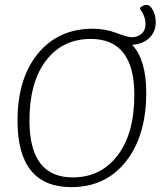

<svg xmlns="http://www.w3.org/2000/svg" viewBox="-20 -763 670 789"><path d="M273 6Q52 6 52 -267Q52 -441 136 -543Q220 -645 361 -645Q413 -645 458.5 -627.5Q504 -610 521 -610Q546 -610 562 -624.5Q578 -639 578 -663Q578 -697 555 -726L557 -733Q572 -743 582 -743Q597 -743 608.5 -721Q620 -699 620 -672Q620 -632 593 -606.5Q566 -581 523 -579Q581 -517 581 -382Q581 -205 497.5 -99.5Q414 6 273 6ZM279 -34Q394 -34 463 -124Q532 -214 532 -373Q532 -603 353 -603Q237 -603 169 -514Q101 -425 101 -267Q101 -34 279 -34Z"/></svg>

Font: Alegreya Sans Light
Style: Italic
Weight: 300
Italic angle: -7°
Designer: Juan Pablo del Peral
Foundry: Huerta Tipografica
Version: Version 2.007